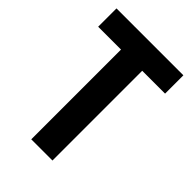

<svg xmlns="http://www.w3.org/2000/svg" viewBox="-211 -805 897 897"><g transform="rotate(45 237.0 -357.0)"><path d="M307 0V-593H458V-714H16V-593H167V0Z"/></g></svg>

Font: Noto Sans Arabic UI Cn
Style: Bold
Weight: 700
Width: 3
Designer: Monotype Design Team, Nadine Chahine and Nizar Qandah
Foundry: Monotype Imaging Inc.
Version: Version 2.010